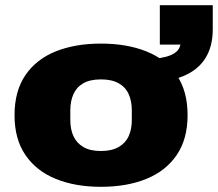

<svg xmlns="http://www.w3.org/2000/svg" viewBox="-20 -708 840 740"><path d="M369 12Q270 12 195 -18.5Q120 -49 78 -110.5Q36 -172 36 -264Q36 -357 78 -418.5Q120 -480 195 -510Q270 -540 369 -540Q469 -540 544 -510Q619 -480 661 -418.5Q703 -357 703 -264Q703 -172 661 -110.5Q619 -49 544 -18.5Q469 12 369 12ZM369 -126Q411 -126 437.5 -141.5Q464 -157 476 -183.5Q488 -210 488 -245V-283Q488 -318 476 -345Q464 -372 437.5 -387Q411 -402 369 -402Q327 -402 301 -387Q275 -372 263 -345Q251 -318 251 -283V-245Q251 -210 263 -183.5Q275 -157 301 -141.5Q327 -126 369 -126ZM545 -390V-481Q603 -481 637 -495Q671 -509 675 -536H596V-688H800V-595Q800 -529 771.5 -483.5Q743 -438 686 -414.5Q629 -391 545 -390Z"/></svg>

Font: Archivo SemiExpanded Black
Style: Regular
Weight: 900
Width: 6
Designer: Hector Gatti
Foundry: Omnibus-Type
Version: Version 2.001